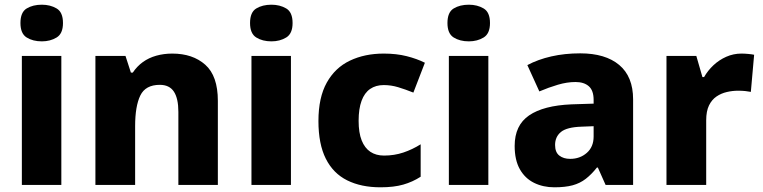

<svg xmlns="http://www.w3.org/2000/svg" viewBox="-20 -787 3245 817"><path d="M241 -549V0H73V-549ZM158 -767Q194 -767 221 -751Q248 -735 248 -689Q248 -644 221 -627.5Q194 -611 158 -611Q120 -611 93.5 -627.5Q67 -644 67 -689Q67 -735 93.5 -751Q120 -767 158 -767Z M713 -559Q800 -559 853.5 -511.5Q907 -464 907 -358V0H739V-311Q739 -368 720 -397Q701 -426 660 -426Q599 -426 577 -380.5Q555 -335 555 -250V0H386V-549H514L537 -478H545Q563 -505 588 -523Q613 -541 645 -550Q677 -559 713 -559Z M1218 -549V0H1050V-549ZM1135 -767Q1171 -767 1198 -751Q1225 -735 1225 -689Q1225 -644 1198 -627.5Q1171 -611 1135 -611Q1097 -611 1070.5 -627.5Q1044 -644 1044 -689Q1044 -735 1070.5 -751Q1097 -767 1135 -767Z M1599 10Q1517 10 1457.5 -19.5Q1398 -49 1366.5 -111.5Q1335 -174 1335 -272Q1335 -372 1370.5 -435.5Q1406 -499 1469 -529Q1532 -559 1613 -559Q1667 -559 1710.5 -548Q1754 -537 1788 -520L1739 -393Q1704 -407 1674 -416Q1644 -425 1613 -425Q1579 -425 1555 -408.5Q1531 -392 1518.5 -358Q1506 -324 1506 -273Q1506 -222 1519 -189.5Q1532 -157 1556 -141Q1580 -125 1614 -125Q1658 -125 1696.5 -138Q1735 -151 1770 -173V-35Q1736 -13 1696 -1.5Q1656 10 1599 10Z M2058 -549V0H1890V-549ZM1975 -767Q2011 -767 2038 -751Q2065 -735 2065 -689Q2065 -644 2038 -627.5Q2011 -611 1975 -611Q1937 -611 1910.5 -627.5Q1884 -644 1884 -689Q1884 -735 1910.5 -751Q1937 -767 1975 -767Z M2449 -560Q2556 -560 2615 -510.5Q2674 -461 2674 -364V0H2557L2524 -74H2520Q2497 -45 2472.5 -26Q2448 -7 2416.5 1.5Q2385 10 2339 10Q2291 10 2252.5 -9Q2214 -28 2192 -67Q2170 -106 2170 -166Q2170 -254 2231.5 -296Q2293 -338 2412 -343L2506 -346V-362Q2506 -402 2485.5 -420Q2465 -438 2429 -438Q2393 -438 2354 -426.5Q2315 -415 2275 -398L2224 -510Q2269 -534 2326 -547Q2383 -560 2449 -560ZM2455 -248Q2392 -246 2367 -225.5Q2342 -205 2342 -170Q2342 -139 2360 -125Q2378 -111 2406 -111Q2448 -111 2477 -136.5Q2506 -162 2506 -206V-250Z M3135 -559Q3148 -559 3164 -557.5Q3180 -556 3189 -554L3175 -396Q3166 -398 3152 -399.5Q3138 -401 3121 -401Q3097 -401 3073 -395.5Q3049 -390 3029 -376.5Q3009 -363 2997 -338.5Q2985 -314 2985 -275V0H2816V-549H2943L2969 -459H2976Q2992 -487 3016 -509.5Q3040 -532 3070.5 -545.5Q3101 -559 3135 -559Z"/></svg>

Font: Noto Sans Armenian ExtraBold
Style: Regular
Weight: 800
Version: Version 2.007